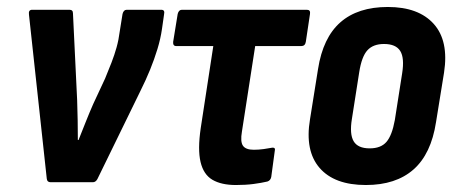

<svg xmlns="http://www.w3.org/2000/svg" viewBox="-20 -522 1306 550"><path d="M125 0Q115 0 114 -10L63 -480Q61 -494 72 -494H179Q189 -494 189 -484L201 -235Q202 -205 202.5 -177Q203 -149 203 -121H205Q215 -146 225.5 -172.5Q236 -199 247 -224L281 -297Q291 -321 299.5 -343Q308 -365 314 -386.5Q320 -408 323 -432L331 -482Q334 -494 343 -494H442Q453 -494 450 -481L444 -439Q440 -411 431 -381.5Q422 -352 410 -322.5Q398 -293 382 -261L259 -9Q254 0 246 0Z M656 8Q614 8 588.5 -7Q563 -22 554.5 -58Q546 -94 555 -155L591 -390H485Q475 -390 476 -402L489 -482Q492 -494 501 -494H859Q870 -494 868 -482L856 -402Q854 -390 843 -390H711L673 -145Q668 -116 676 -104.5Q684 -93 707 -93Q721 -93 735.5 -95Q750 -97 760 -99Q770 -100 767 -89L757 -15Q755 -5 746 -2Q729 2 706.5 5Q684 8 656 8Z M1028 8Q938 8 895.5 -41Q853 -90 868 -180L891 -324Q905 -414 955 -458Q1005 -502 1091 -502Q1179 -502 1222.5 -453.5Q1266 -405 1252 -314L1229 -172Q1215 -81 1164.5 -36.5Q1114 8 1028 8ZM1039 -97Q1071 -97 1087 -115.5Q1103 -134 1111 -178L1132 -312Q1139 -356 1126.5 -376Q1114 -396 1080 -396Q1049 -396 1032.5 -378Q1016 -360 1009 -315L988 -181Q981 -138 993 -117.5Q1005 -97 1039 -97Z"/></svg>

Font: Sofia Sans Condensed ExtraBold
Style: Italic
Weight: 800
Italic angle: -9°
Version: Version 4.100